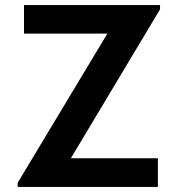

<svg xmlns="http://www.w3.org/2000/svg" viewBox="-20 -740 704 760"><path d="M50 0V-16.5L405 -607H75V-720H613.5V-703L260.5 -113.5H605V0Z"/></svg>

Font: Manrope ExtraLight
Style: Bold
Weight: 700
Version: Version 4.504